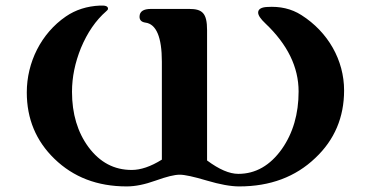

<svg xmlns="http://www.w3.org/2000/svg" viewBox="-20 -654 1329 688"><path d="M1213 -330C1213 -438 1156 -539 1060 -600C1024 -623 983 -632 937 -629C916 -628 905 -621 905 -609C905 -599 914 -586 931 -570C1010 -495 1050 -414 1050 -326C1050 -246 1030 -177 990 -120C948 -61 896 -31 834 -31C802 -31 765 -47 722 -79V-546C722 -607 705 -622 658 -622H521C494 -622 480 -613 480 -594C480 -582 487 -575 501 -573C540 -568 560 -521 560 -433V-82C520 -57 484 -45 452 -45C389 -45 338 -72 297 -127C258 -180 238 -246 238 -325C238 -378 249 -430 270 -482C293 -537 323 -581 361 -614C365 -617 367 -620 367 -623C367 -632 357 -635 338 -634C292 -632 251 -619 216 -595C127 -534 76 -430 76 -323C76 -228 109 -149 175 -85C243 -19 329 14 434 14C465 14 499 7 538 -7C577 -21 605 -28 624 -28C642 -28 674 -21 721 -7C768 7 807 14 837 14C948 14 1039 -20 1110 -88C1179 -153 1213 -234 1213 -330Z"/></svg>

Font: GFS Jackson
Style: Regular
Weight: 400
Designer: George Matthiopoulos
Foundry: George Matthiopoulos
Version: Version 1.0